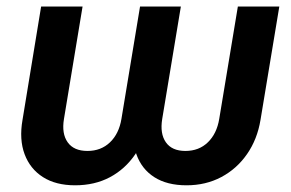

<svg xmlns="http://www.w3.org/2000/svg" viewBox="-20 -549 879 579"><path d="M206.5 9.8Q148.4 9.8 109.6 -14.9Q70.8 -39.6 54.2 -84Q37.6 -128.4 47.9 -187.5L104 -529.3H229L172.9 -190.4Q165.5 -146 184.1 -119.9Q202.6 -93.8 243.7 -93.8Q284.7 -93.8 311.8 -119.9Q338.9 -146 346.2 -190.4L402.3 -529.3H525.4L469.2 -190.4Q461.9 -146 480.2 -119.9Q498.5 -93.8 539.1 -93.8Q580.1 -93.8 606.9 -119.9Q633.8 -146 641.1 -190.4L697.3 -529.3H822.3L765.6 -187.5Q755.9 -128.9 725.1 -84.5Q694.3 -40 647.5 -15.1Q600.6 9.8 542.5 9.8Q483.9 9.8 445.6 -14.6Q407.2 -39.1 391.4 -83.5Q375.5 -127.9 384.3 -187.5H429.2Q418 -127.9 387.7 -83.5Q357.4 -39.1 311.5 -14.6Q265.6 9.8 206.5 9.8Z"/></svg>

Font: Inter 24pt SemiBold
Style: Italic
Weight: 600
Italic angle: -9.3988°
Designer: Rasmus Andersson
Foundry: rsms
Version: Version 4.001;git-66647c0bb